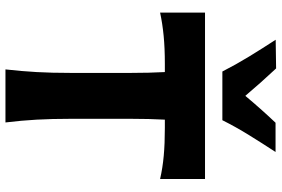

<svg xmlns="http://www.w3.org/2000/svg" viewBox="-180 -826 1007 686"><g transform="rotate(90 323.0 -483.5)"><path d="M228.5 0Q235 -57.5 238 -111.5Q241 -165.5 241 -232.5V-448.5Q241 -514 238 -569.5H208.5Q152 -569.5 108.5 -565.2Q65 -561 25.5 -552.5V-713H620V-552.5Q581 -561.5 537.5 -565.5Q494 -569.5 437 -569.5H408Q405 -514 405 -448.5V-232.5Q405 -165.5 408 -111.5Q411 -57.5 418 0ZM236 -775Q211.5 -823 182.5 -870.5Q153.5 -918 122.5 -965.5L225 -967Q276.5 -912 323 -857Q368 -911 419 -965H523.5Q492.5 -917.5 463.2 -870.2Q434 -823 410 -775Z"/></g></svg>

Font: Commissioner Flair
Style: Bold
Weight: 700
Designer: Kostas Bartsokas
Foundry: Kostas Bartsokas
Version: Version 1.000; ttfautohint (v1.8.3)